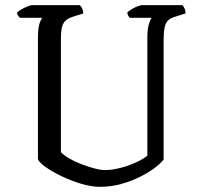

<svg xmlns="http://www.w3.org/2000/svg" viewBox="-20 -724 777 744"><path d="M367 0Q334 0 294 -12Q254 -24 217 -42Q180 -60 155 -78Q130 -96 127 -108V-578Q127 -614 133 -632.5Q139 -651 144 -655H57Q54 -658 50.5 -662.5Q47 -667 46 -675Q51 -681 62.5 -687.5Q74 -694 86 -699Q98 -704 103 -704H289Q294 -700 298 -692Q302 -684 303 -672L262 -659Q243 -653 233 -643Q223 -633 219.5 -616Q216 -599 216 -572V-135Q226 -123 247.5 -110.5Q269 -98 295 -88Q321 -78 345.5 -71.5Q370 -65 387 -65Q415 -65 449 -74Q483 -83 511 -96.5Q539 -110 551 -121V-578Q551 -611 557 -630.5Q563 -650 568 -655H483Q480 -658 477 -663Q474 -668 473 -675Q478 -681 489.5 -688Q501 -695 513 -699.5Q525 -704 530 -704H687Q691 -700 695 -691.5Q699 -683 699 -672L658 -659Q640 -654 630.5 -644Q621 -634 617.5 -616Q614 -598 614 -567V-106Q603 -91 579 -73Q555 -55 522 -38.5Q489 -22 449.5 -11Q410 0 367 0Z"/></svg>

Font: Texturina Medium 12pt Light
Style: Regular
Weight: 300
Version: Version 1.002